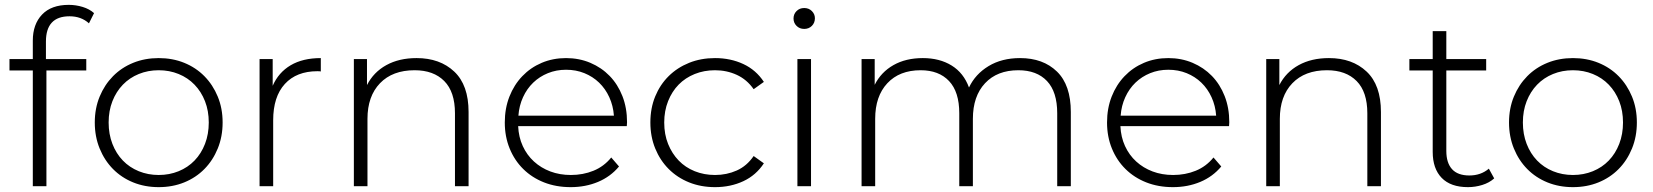

<svg xmlns="http://www.w3.org/2000/svg" viewBox="-20 -766 6803 790"><path d="M335 -476H171V0H115V-476H19V-523H115V-599Q115 -666 153 -706Q191 -746 263 -746Q292 -746 320 -737.5Q348 -729 367 -712L346 -670Q314 -699 266 -699Q169 -699 169 -595V-523H335Z M633 4Q576 4 528 -15.5Q480 -35 445 -70.5Q410 -106 390 -155Q370 -204 370 -262Q370 -320 390 -368.5Q410 -417 445 -452.5Q480 -488 528 -507.5Q576 -527 633 -527Q690 -527 738 -507.5Q786 -488 821 -452.5Q856 -417 876 -368.5Q896 -320 896 -262Q896 -204 876 -155Q856 -106 821 -70.5Q786 -35 738 -15.5Q690 4 633 4ZM633 -46Q677 -46 715 -61.5Q753 -77 780.5 -105.5Q808 -134 823.5 -174Q839 -214 839 -262Q839 -310 823.5 -349.5Q808 -389 780.5 -417.5Q753 -446 715 -461.5Q677 -477 633 -477Q589 -477 551 -461.5Q513 -446 485.5 -417.5Q458 -389 442.5 -349.5Q427 -310 427 -262Q427 -214 442.5 -174Q458 -134 485.5 -105.5Q513 -77 551 -61.5Q589 -46 633 -46Z M1104 0H1048V-523H1102V-413Q1126 -468 1176 -497.5Q1226 -527 1300 -527V-472Q1295 -473 1286 -473Q1200 -473 1152 -420.5Q1104 -368 1104 -271Z M1694 -527Q1790 -527 1849 -471.5Q1908 -416 1908 -305V0H1852V-300Q1852 -388 1808 -432.5Q1764 -477 1686 -477Q1595 -477 1543.5 -423.5Q1492 -370 1492 -277V0H1436V-523H1490V-416Q1517 -469 1569.5 -498Q1622 -527 1694 -527Z M2506 -290Q2503 -331 2487 -366Q2471 -401 2445 -426Q2419 -451 2384.5 -465Q2350 -479 2309 -479Q2269 -479 2234.5 -465Q2200 -451 2174 -426Q2148 -401 2132 -366Q2116 -331 2113 -290ZM2328 4Q2268 4 2218.5 -15.5Q2169 -35 2133 -70.5Q2097 -106 2077 -155Q2057 -204 2057 -262Q2057 -320 2076 -368.5Q2095 -417 2129 -452.5Q2163 -488 2209 -507.5Q2255 -527 2309 -527Q2363 -527 2409 -507.5Q2455 -488 2488.5 -453.5Q2522 -419 2541 -370.5Q2560 -322 2560 -263Q2560 -259 2559.5 -255Q2559 -251 2559 -247H2112Q2114 -202 2131 -165Q2148 -128 2177 -101.5Q2206 -75 2244.5 -60.5Q2283 -46 2329 -46Q2379 -46 2422 -63.5Q2465 -81 2495 -118L2527 -81Q2492 -39 2440.5 -17.5Q2389 4 2328 4Z M2922 4Q2864 4 2815.5 -15.5Q2767 -35 2731.5 -70.5Q2696 -106 2676 -155Q2656 -204 2656 -262Q2656 -321 2676 -369.5Q2696 -418 2731.5 -453Q2767 -488 2815.5 -507.5Q2864 -527 2922 -527Q2986 -527 3038.5 -502.5Q3091 -478 3123 -429L3081 -399Q3053 -439 3011.5 -458Q2970 -477 2922 -477Q2877 -477 2838.5 -461.5Q2800 -446 2772.5 -418Q2745 -390 2729 -350Q2713 -310 2713 -262Q2713 -213 2729 -173.5Q2745 -134 2772.5 -105.5Q2800 -77 2838.5 -61.5Q2877 -46 2922 -46Q2970 -46 3011.5 -64.5Q3053 -83 3081 -124L3123 -94Q3091 -45 3038.5 -20.5Q2986 4 2922 4Z M3261 0V-523H3317V0ZM3289 -647Q3270 -647 3257.5 -659.5Q3245 -672 3245 -690Q3245 -708 3257.5 -720.5Q3270 -733 3289 -733Q3308 -733 3320.5 -720.5Q3333 -708 3333 -691Q3333 -672 3320.5 -659.5Q3308 -647 3289 -647Z M4177 -527Q4272 -527 4329 -471.5Q4386 -416 4386 -305V0H4330V-300Q4330 -388 4288 -432.5Q4246 -477 4170 -477Q4083 -477 4033 -423.5Q3983 -370 3983 -277V0H3927V-300Q3927 -388 3885 -432.5Q3843 -477 3768 -477Q3681 -477 3631 -423.5Q3581 -370 3581 -277V0H3525V-523H3579V-417Q3605 -469 3656 -498Q3707 -527 3777 -527Q3846 -527 3895.5 -496.5Q3945 -466 3967 -406Q3993 -461 4047.5 -494Q4102 -527 4177 -527Z M4984 -290Q4981 -331 4965 -366Q4949 -401 4923 -426Q4897 -451 4862.5 -465Q4828 -479 4787 -479Q4747 -479 4712.5 -465Q4678 -451 4652 -426Q4626 -401 4610 -366Q4594 -331 4591 -290ZM4806 4Q4746 4 4696.5 -15.5Q4647 -35 4611 -70.5Q4575 -106 4555 -155Q4535 -204 4535 -262Q4535 -320 4554 -368.5Q4573 -417 4607 -452.5Q4641 -488 4687 -507.5Q4733 -527 4787 -527Q4841 -527 4887 -507.5Q4933 -488 4966.5 -453.5Q5000 -419 5019 -370.5Q5038 -322 5038 -263Q5038 -259 5037.5 -255Q5037 -251 5037 -247H4590Q4592 -202 4609 -165Q4626 -128 4655 -101.5Q4684 -75 4722.5 -60.5Q4761 -46 4807 -46Q4857 -46 4900 -63.5Q4943 -81 4973 -118L5005 -81Q4970 -39 4918.5 -17.5Q4867 4 4806 4Z M5448 -527Q5544 -527 5603 -471.5Q5662 -416 5662 -305V0H5606V-300Q5606 -388 5562 -432.5Q5518 -477 5440 -477Q5349 -477 5297.5 -423.5Q5246 -370 5246 -277V0H5190V-523H5244V-416Q5271 -469 5323.5 -498Q5376 -527 5448 -527Z M6095 -476H5931V-145Q5931 -96 5954.5 -70Q5978 -44 6026 -44Q6073 -44 6106 -72L6128 -32Q6108 -14 6079 -5Q6050 4 6020 4Q5949 4 5912 -34Q5875 -72 5875 -141V-476H5779V-523H5875V-638H5931V-523H6095Z M6452 4Q6395 4 6347 -15.5Q6299 -35 6264 -70.5Q6229 -106 6209 -155Q6189 -204 6189 -262Q6189 -320 6209 -368.5Q6229 -417 6264 -452.5Q6299 -488 6347 -507.5Q6395 -527 6452 -527Q6509 -527 6557 -507.5Q6605 -488 6640 -452.5Q6675 -417 6695 -368.5Q6715 -320 6715 -262Q6715 -204 6695 -155Q6675 -106 6640 -70.5Q6605 -35 6557 -15.5Q6509 4 6452 4ZM6452 -46Q6496 -46 6534 -61.5Q6572 -77 6599.5 -105.5Q6627 -134 6642.5 -174Q6658 -214 6658 -262Q6658 -310 6642.5 -349.5Q6627 -389 6599.5 -417.5Q6572 -446 6534 -461.5Q6496 -477 6452 -477Q6408 -477 6370 -461.5Q6332 -446 6304.5 -417.5Q6277 -389 6261.5 -349.5Q6246 -310 6246 -262Q6246 -214 6261.5 -174Q6277 -134 6304.5 -105.5Q6332 -77 6370 -61.5Q6408 -46 6452 -46Z"/></svg>

Font: Montserrat-Alt1 Light
Style: Regular
Weight: 300
Designer: Differentunic
Foundry: Differentunic
Version: Version 7.222